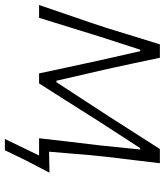

<svg xmlns="http://www.w3.org/2000/svg" viewBox="34 -570 674 786"><g transform="rotate(90 371.0 -177.0)"><path d="M-1.5 0Q17 -54.5 35 -106.8Q53 -159 70.5 -210.5L93 -278.5Q109.5 -332 126.2 -386.5Q143 -441 159.5 -494.5H214.5Q225.5 -442 237.2 -387Q249 -332 260.5 -279.5L308.5 -71H314.5L450.5 -279.5Q485.5 -334 519.8 -387.8Q554 -441.5 588 -494.5H646Q640 -442 633.2 -385.8Q626.5 -329.5 620 -277L613 -208Q609.5 -165.5 606 -124Q602.5 -82.5 599 -41Q621 -41.5 643.5 -41.8Q666 -42 685 -42.5Q672.5 -18.5 660.2 5Q648 28.5 636 51.5Q625 73.5 614.5 95.8Q604 118 593 140H547L614.5 0H544Q551 -63 558.5 -126Q566 -189 573.5 -251.5L590 -414H584.5L473 -242Q435 -181.5 396.5 -121Q358 -60.5 319.5 0H278.5Q265.5 -60.5 252.5 -121.2Q239.5 -182 226.5 -241.5L187.5 -414H181.5L129.5 -253.5Q110 -190.5 90.2 -126.8Q70.5 -63 51 0Z"/></g></svg>

Font: Commissioner Loud ExtraLight
Style: Italic
Weight: 200
Italic angle: -12°
Designer: Kostas Bartsokas
Foundry: Kostas Bartsokas
Version: Version 1.000; ttfautohint (v1.8.3)